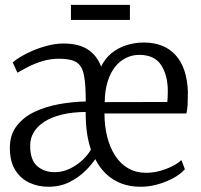

<svg xmlns="http://www.w3.org/2000/svg" viewBox="-20 -738 806 770"><path d="M173 11Q132.5 11 97.2 -5.5Q62 -22 40.8 -56.5Q19.5 -91 19.5 -145Q19.5 -196.5 46.2 -232Q73 -267.5 117.2 -288.8Q161.5 -310 215.5 -320Q269.5 -330 324 -331L323.5 -359.5Q322.5 -417.5 313.8 -448.2Q305 -479 282.5 -490.8Q260 -502.5 217 -502.5Q182 -502.5 150.8 -493Q119.5 -483.5 93.8 -470.2Q68 -457 50 -446.5L31 -487.5Q39.5 -496 60.5 -509Q81.5 -522 110.5 -534.5Q139.5 -547 171.8 -555.2Q204 -563.5 235 -563.5Q296.5 -563.5 333 -539Q369.5 -514.5 385.5 -471Q401.5 -504 428.2 -525.5Q455 -547 488.2 -557.2Q521.5 -567.5 556.5 -567.5Q638 -567.5 684 -517.2Q730 -467 733.5 -370Q733.5 -341.5 732.5 -320.2Q731.5 -299 727.5 -283H399Q399 -232.5 410 -189.2Q421 -146 442 -113.5Q463 -81 494.2 -63Q525.5 -45 566.5 -45Q606 -45 646.2 -60.5Q686.5 -76 707.5 -96L721.5 -59.5Q704.5 -40 676 -24.2Q647.5 -8.5 613.2 1.2Q579 11 544.5 11Q501 11 466.5 -2.2Q432 -15.5 405.8 -40.2Q379.5 -65 362 -100Q347.5 -77.5 321.2 -51.8Q295 -26 258 -7.5Q221 11 173 11ZM400 -328.5 651 -329Q652 -339.5 652.5 -350.8Q653 -362 653 -372.5Q653 -435 626.5 -476.5Q600 -518 538.5 -518Q511 -518 486 -506Q461 -494 442 -470.5Q423 -447 411.8 -411.2Q400.5 -375.5 400 -328.5ZM199 -47.5Q231 -47.5 260 -61.5Q289 -75.5 311.2 -96.5Q333.5 -117.5 344.5 -138.5Q333 -173 328.2 -209.5Q323.5 -246 323.5 -289Q269 -288.5 227.5 -278.2Q186 -268 157.8 -249.8Q129.5 -231.5 115.2 -207.2Q101 -183 101 -155Q101 -95.5 129.5 -71.5Q158 -47.5 199 -47.5ZM501 -718.5V-658H264.5V-718.5Z"/></svg>

Font: Merriweather 24pt SemiCondensed Light
Style: Regular
Weight: 300
Width: 4
Designer: Eben Sorkin
Foundry: Eben Sorkin
Version: Version 2.100